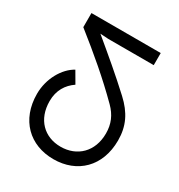

<svg xmlns="http://www.w3.org/2000/svg" viewBox="-177 -853 923 989"><g transform="rotate(30 285.0 -358.0)"><path d="M79 -649C195 -557 296 -472 395 -373C435 -333 454 -289 454 -233C454 -124 382 -57 285 -57C188 -57 119 -124 119 -233C119 -297 148 -342 192 -372L153 -439C92 -406 44 -323 44 -233C44 -78 144 17 285 17C426 17 526 -78 526 -233C526 -318 495 -381 429 -442C346 -519 261 -590 172 -664L221 -661H491V-733H79Z"/></g></svg>

Font: Kreadon Medium
Style: Regular
Weight: 500
Designer: kohakuno
Foundry: StudioGnu
Version: Version 1.000;Glyphs 3.1.2 (3151)